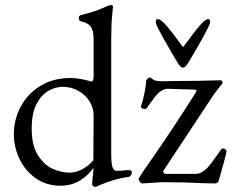

<svg xmlns="http://www.w3.org/2000/svg" viewBox="-20 -724 923 763"><path d="M35 0ZM346 9 348 -17Q351 -35 351 -51V-57Q333 -29 299 -7.5Q265 14 220 14Q165 14 123 -15Q81 -44 58 -91.5Q35 -139 35 -190Q35 -249 62.5 -300.5Q90 -352 141 -383Q192 -414 260 -414Q279 -414 299 -410.5Q319 -407 332 -403Q341 -400 345 -400Q348 -400 350 -406Q352 -412 352 -424V-566Q352 -604 340 -619Q328 -634 302 -639Q293 -641 293 -652Q293 -661 301 -664Q354 -677 380 -688.5Q406 -700 409 -701Q417 -704 422 -704Q428 -704 429 -698Q429 -692 425.5 -660Q422 -628 422 -562V-110Q422 -75 427 -60Q432 -45 443 -45Q460 -45 486 -48H491Q504 -48 504 -39Q504 -32 499.5 -26.5Q495 -21 490 -21Q436 -14 373 13Q362 19 357 19Q355 19 350.5 15Q346 11 346 9ZM351 -87 352 -267Q352 -294 336.5 -320Q321 -346 292.5 -362.5Q264 -379 229 -379Q202 -379 174 -364Q146 -349 126 -312Q106 -275 106 -213Q106 -144 132 -105Q158 -66 192 -52Q226 -38 256 -38Q282 -38 307 -51.5Q332 -65 351 -87ZM531 -12Q531 -15 543.5 -34.5Q556 -54 568 -70Q667 -212 759 -358L761 -363Q761 -368 750 -368L651 -371Q638 -372 626.5 -366Q615 -360 607 -352Q598 -343 578 -315Q563 -294 563 -294Q560 -291 554 -291Q547 -291 543 -294.5Q539 -298 541 -304Q547 -321 553.5 -351Q560 -381 560 -398Q560 -405 565.5 -410.5Q571 -416 575 -416Q579 -416 590 -407Q597 -401 633 -401L671 -402Q766 -402 857 -405Q861 -405 863.5 -400.5Q866 -396 864 -393Q838 -361 826 -343L631 -48Q629 -45 629 -41Q629 -37 632 -35Q635 -33 640 -33H758Q780 -33 803 -56Q818 -71 858 -129Q861 -134 867 -134Q872 -134 876 -130.5Q880 -127 880 -122Q880 -117 868.5 -74.5Q857 -32 850 -9Q847 5 834 5L790 4Q714 0 625 0Q621 0 576 3L545 5Q541 5 536 -1.5Q531 -8 531 -12ZM687 -473Q668 -503 633.5 -564.5Q599 -626 599 -635Q599 -643 600.5 -645.5Q602 -648 608 -648Q618 -648 638 -626Q662 -599 704 -541Q706 -538 707.5 -538Q709 -538 711 -541Q753 -599 777 -626Q797 -648 806 -648Q812 -648 813.5 -645.5Q815 -643 815 -635Q815 -626 780.5 -564.5Q746 -503 727 -473Q716 -455 707 -455Q698 -455 687 -473Z"/></svg>

Font: EB Garamond
Style: Regular
Weight: 400
Designer: Georg Duffner and Octavio Pardo
Foundry: Georg Duffner
Version: Version 1.000; ttfautohint (v1.6)